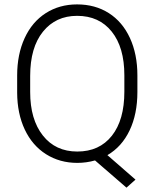

<svg xmlns="http://www.w3.org/2000/svg" viewBox="-20 -741 717 885"><path d="M613.3 -316.9Q613.3 -215.3 577.4 -139.9Q541.5 -64.5 475.1 -25.9L604.5 86.9L563 124L418 -1.5Q377.9 9.8 336.4 9.8Q255.4 9.8 192.1 -30.3Q128.9 -70.3 94.2 -143.8Q59.6 -217.3 59.1 -313.5V-393.1Q59.1 -490.2 93.5 -565.2Q127.9 -640.1 190.9 -680.4Q253.9 -720.7 335.4 -720.7Q418.5 -720.7 481.4 -680.7Q544.4 -640.6 578.9 -565.9Q613.3 -491.2 613.3 -393.6ZM553.2 -394Q553.2 -522.5 495.1 -595.2Q437 -668 335.4 -668Q236.8 -668 178 -595Q119.1 -522 119.1 -391.1V-316.9Q119.1 -190.4 177.5 -116.5Q235.8 -42.5 336.4 -42.5Q438 -42.5 495.6 -115.2Q553.2 -188 553.2 -318.4Z"/></svg>

Font: TypoPRO Roboto
Style: Regular
Weight: 300
Designer: Google
Version: Version 2.136; 2016